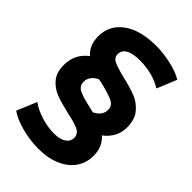

<svg xmlns="http://www.w3.org/2000/svg" viewBox="-240 -801 1003 1003"><g transform="rotate(45 261.0 -300.0)"><path d="M429 -176Q474 -138 474 -70Q474 -18 446.5 22Q419 62 366.5 85Q314 108 243 108Q182 108 119.5 91.5Q57 75 21 49L67 -61Q102 -36 150.5 -21Q199 -6 245 -6Q288 -6 312 -22Q336 -38 336 -65Q336 -94 308 -107.5Q280 -121 221 -133Q160 -147 121.5 -161.5Q83 -176 55.5 -208Q28 -240 28 -296Q28 -377 92 -425Q49 -463 49 -529Q49 -610 115 -659Q181 -708 302 -708Q351 -708 409.5 -695Q468 -682 502 -660L457 -551Q387 -594 293 -594Q239 -594 213 -578.5Q187 -563 187 -535Q187 -509 212.5 -497Q238 -485 295 -471Q355 -457 395 -441.5Q435 -426 464 -391.5Q493 -357 493 -298Q493 -262 476.5 -230.5Q460 -199 429 -176ZM281 -235 310 -228Q332 -238 345 -255Q358 -272 358 -294Q358 -324 329.5 -338Q301 -352 240 -367L212 -373Q189 -363 176 -345.5Q163 -328 163 -307Q163 -276 191.5 -262Q220 -248 281 -235Z"/></g></svg>

Font: Montserrat Alternates
Style: Bold
Weight: 700
Designer: Julieta Ulanovsky
Foundry: Julieta Ulanovsky
Version: Version 7.200